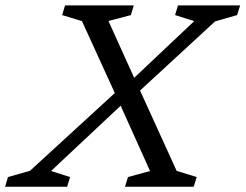

<svg xmlns="http://www.w3.org/2000/svg" viewBox="-78 -712 936 732"><path d="M397 -323 116.5 -60 189 -37 178 0H-58.5L-47.5 -37L36.5 -61L373 -369.5L412.5 -395.5L662.5 -631.5L589.5 -654.5L600.5 -691.5H837.5L826 -654.5L742 -630.5L435.5 -348ZM494 -60 375 -324.5 366.5 -342.5 234.5 -631.5 159 -654.5 170 -691.5H432L421 -654.5L335.5 -632L439.5 -402L449 -382L595.5 -60.5L672 -37L660.5 0H398.5L410 -37Z"/></svg>

Font: Newsreader 11pt
Style: Italic
Weight: 400
Italic angle: -17°
Version: Version 1.003